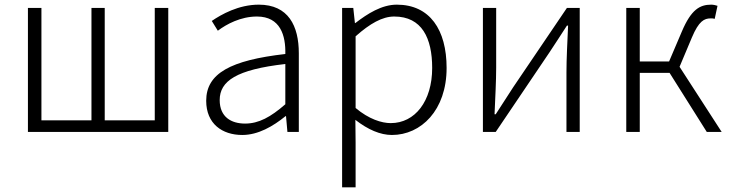

<svg xmlns="http://www.w3.org/2000/svg" viewBox="-20 -567 3139 825"><path d="M100 0H703V-533H645V-50H430V-533H373V-50H158V-533H100Z M1021 13C1089 13 1153 -24 1207 -68H1209L1215 0H1264V-338C1264 -456 1219 -547 1092 -547C1005 -547 931 -505 890 -477L916 -435C953 -463 1014 -496 1084 -496C1185 -496 1208 -414 1206 -335C971 -308 866 -252 866 -134C866 -35 935 13 1021 13ZM1033 -36C974 -36 924 -64 924 -137C924 -219 996 -268 1206 -292V-119C1143 -64 1092 -36 1033 -36Z M1450 238H1508V46L1507 -52C1561 -10 1614 13 1664 13C1789 13 1899 -93 1899 -275C1899 -439 1827 -547 1685 -547C1620 -547 1559 -508 1507 -468H1505L1498 -533H1450ZM1659 -38C1620 -38 1565 -55 1508 -103V-411C1570 -466 1623 -496 1674 -496C1793 -496 1837 -403 1837 -275C1837 -132 1763 -38 1659 -38Z M2055 0H2110L2341 -342C2362 -374 2395 -424 2416 -457H2421C2418 -386 2414 -315 2414 -256V0H2471V-533H2416L2185 -192C2164 -159 2131 -109 2110 -76H2105C2108 -147 2112 -219 2112 -276V-533H2055Z M2900 -280 2953 -406C2983 -477 3006 -488 3034 -488C3042 -488 3044 -488 3051 -486L3063 -542C3057 -544 3046 -547 3036 -547C2987 -547 2950 -526 2910 -432L2855 -303H2729V-533H2671V0H2729V-254H2857L3017 0H3081Z"/></svg>

Font: Noto Sans T Chinese Light
Style: Regular
Weight: 300
Designer: Ryoko NISHIZUKA (kana & ideographs); Paul D. Hunt (Latin, Greek & Cyrillic); Wenlong ZHANG (bopomofo); Sandoll Communica
Foundry: Adobe Systems Incorporated
Version: Version 1.000;PS 1;hotconv 1.0.78;makeotf.lib2.5.61930